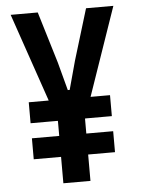

<svg xmlns="http://www.w3.org/2000/svg" viewBox="-53 -771 596 812"><g transform="rotate(-5 245.5 -364.5)"><path d="M67 -265V-354H412V-265ZM67 -112V-201H412V-112ZM183 0V-263L23 -729H138L204 -511L236 -391H244L277 -512L343 -729H459L298 -263V0Z"/></g></svg>

Font: Hubot Sans Condensed SemiBold
Style: Regular
Weight: 600
Width: 3
Designer: Deni Anggara
Foundry: GitHub, Inc., Subsidiary of Microsoft Corporation
Version: Version 2.000